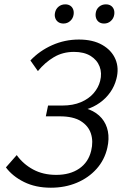

<svg xmlns="http://www.w3.org/2000/svg" viewBox="-20 -848 563 877"><path d="M212.4 9.4Q142.5 9.4 89.8 -16.7Q37.1 -42.8 7 -83.4L56.4 -139.6Q85.7 -98.5 131.2 -73.9Q176.7 -49.2 236.8 -49.2Q299.8 -49.2 341.8 -77.9Q383.8 -106.6 396.5 -159.6Q406.8 -202 395.4 -237.5Q384 -273.1 349 -294.9Q314.1 -316.6 253.8 -316.6H189.3L199.5 -365.9H264Q313.6 -365.9 349.8 -381.4Q385.9 -396.8 408 -422.6Q430 -448.5 437.4 -478.1Q446.6 -514 434.9 -544.3Q423.2 -574.5 393.4 -592.8Q363.5 -611 318 -611Q266.5 -611 225.9 -586.8Q185.2 -562.6 153.1 -523.3L118.9 -571.8Q160.2 -615.8 218 -641.6Q275.9 -667.4 340.3 -667.4Q404.7 -667.4 447.4 -642.7Q490.1 -618.1 507.4 -577.4Q524.6 -536.6 511.6 -487.4Q503.1 -454.1 483.6 -426.5Q464.2 -398.8 436.1 -378.8Q408.1 -358.7 373.3 -348Q338.5 -337.3 299.8 -337.3L305.6 -361.6Q352.5 -361.6 387.6 -347.7Q422.6 -333.7 444.3 -308.3Q466 -282.8 472.8 -248.3Q479.6 -213.8 470.2 -172.7Q457.6 -117.4 421 -76.5Q384.3 -35.6 330.6 -13.1Q277 9.4 212.4 9.4ZM269.8 -740.5Q256.1 -740.5 246.4 -747Q236.7 -753.6 232.6 -765Q228.5 -776.3 231.2 -789.5Q234.5 -806.7 247.3 -817.4Q260.1 -828.1 278 -828.1Q291.6 -828.1 300.8 -822Q310 -816 314.1 -805.2Q318.3 -794.5 316.1 -780.7Q313.4 -763.5 300.5 -752Q287.6 -740.5 269.8 -740.5ZM455.5 -740.5Q441.7 -740.5 432.3 -747Q422.9 -753.6 419 -765Q415.2 -776.3 417.4 -789.5Q420.1 -806.7 432.9 -817.4Q445.7 -828.1 463.6 -828.1Q477.3 -828.1 486.5 -822Q495.6 -816 499.8 -805.2Q503.9 -794.5 501.7 -780.7Q499 -763.5 486.1 -752Q473.3 -740.5 455.5 -740.5Z"/></svg>

Font: Ysabeau
Style: Bold Italic
Weight: 700
Italic angle: -12°
Designer: Christian Thalmann (Catharsis Fonts)
Version: Version 2.002